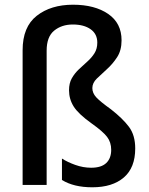

<svg xmlns="http://www.w3.org/2000/svg" viewBox="-20 -785 631 815"><path d="M496 -614Q496 -571 477 -542Q458 -513 434 -491.5Q410 -470 391 -451.5Q372 -433 372 -411Q372 -390 388.5 -372Q405 -354 451 -321Q501 -282 527.5 -246.5Q554 -211 554 -155Q554 -73 505.5 -31.5Q457 10 372 10Q293 10 243 -21V-112Q266 -97 299.5 -85Q333 -73 367 -73Q410 -73 431 -93Q452 -113 452 -149Q452 -181 434.5 -204Q417 -227 369 -261Q313 -301 293 -332.5Q273 -364 273 -402Q273 -432 285 -453Q297 -474 315 -491Q333 -508 351 -524Q369 -540 381 -559Q393 -578 393 -604Q393 -641 364.5 -661Q336 -681 289 -681Q242 -681 210 -655Q178 -629 178 -570V0H76V-572Q76 -671 136 -718Q196 -765 290 -765Q382 -765 439 -726Q496 -687 496 -614Z"/></svg>

Font: Noto Sans Sinhala SemiCondensed Medium
Style: Regular
Weight: 500
Width: 4
Designer: Jelle Bosma - Monotype Design Team
Foundry: Monotype Imaging Inc.
Version: Version 2.006; ttfautohint (v1.8.4.7-5d5b)